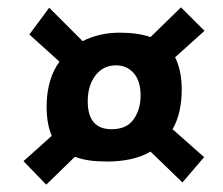

<svg xmlns="http://www.w3.org/2000/svg" viewBox="-20 -600 607 523"><path d="M106 -97 44 -161 121 -230Q107 -262 107 -310Q107 -347 116 -378Q125 -409 142 -432L60 -506L114 -579L205 -488Q251 -511 306 -511Q355 -511 390 -499L473 -580L537 -516L457 -444Q475 -408 475 -356Q475 -291 450 -248L536 -172L477 -103L390 -187Q366 -173 336 -166.5Q306 -160 272 -160Q245 -160 223.5 -163Q202 -166 184 -173ZM284 -248Q325 -248 344 -275Q363 -302 363 -340Q363 -379 344.5 -400.5Q326 -422 296 -422Q261 -422 240 -394.5Q219 -367 219 -324Q219 -248 284 -248Z"/></svg>

Font: Sansita Swashed
Style: Bold
Weight: 700
Designer: Pablo Cosgaya
Foundry: Omnibus-Type
Version: Version 1.003; ttfautohint (v1.8.3)